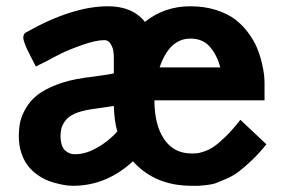

<svg xmlns="http://www.w3.org/2000/svg" viewBox="-20 -581 941 612"><path d="M324.2 -561Q402.3 -561 441.9 -511.2Q503.9 -561 586.9 -561Q631.3 -561 668.2 -549.3Q705.1 -537.6 729 -519.5Q752.9 -501.5 771.2 -476.6Q789.6 -451.7 799.1 -428.7Q808.6 -405.8 814.5 -381.1Q820.3 -356.4 821.8 -341.3Q823.2 -326.2 823.2 -314.9V-261.2H472.2Q472.2 -183.6 502.9 -137.7Q533.7 -91.8 590.8 -91.8Q601.6 -91.8 607.7 -92.3Q613.8 -92.8 630.4 -98.1Q647 -103.5 661.9 -113.8Q676.8 -124 699.5 -146Q722.2 -168 746.1 -199.2L829.1 -121.1Q806.6 -92.8 783.2 -70.6Q759.8 -48.3 741.9 -34.7Q724.1 -21 702.4 -11.5Q680.7 -2 668.9 2.4Q657.2 6.8 637.5 9Q617.7 11.2 612.5 11.2Q607.4 11.2 590.8 11.2Q473.6 11.2 403.8 -66.9Q318.8 11.2 212.9 11.2Q205.6 11.2 195.6 10.3Q185.5 9.3 168.2 5.4Q150.9 1.5 134.5 -4.6Q118.2 -10.7 100.6 -22.9Q83 -35.2 70.1 -51.3Q57.1 -67.4 48.6 -92Q40 -116.7 40 -147Q40 -171.4 44.4 -192.1Q48.8 -212.9 62.5 -236.3Q76.2 -259.8 98.4 -277.6Q120.6 -295.4 159.2 -310.5Q197.8 -325.7 249 -333Q325.7 -342.8 342.8 -347.2V-396Q342.8 -407.2 341.3 -418.2Q339.8 -429.2 332.5 -441.2Q325.2 -453.1 313 -453.1Q285.6 -453.1 242.2 -437.7Q198.7 -422.4 172.9 -409.4Q147 -396.5 126 -384.8L94.2 -369.1Q79.1 -398.4 74.2 -408.2Q67.9 -420.4 64.9 -427Q62 -433.6 57.9 -444.8Q53.7 -456.1 54.4 -463.6Q55.2 -471.2 60.1 -476.1Q209.5 -561 324.2 -561ZM211.9 -89.8Q247.1 -86.9 286.4 -108.4Q325.7 -129.9 354 -162.1Q344.2 -194.8 342.8 -243.2L265.1 -231.9H266.1Q236.8 -227.1 217.5 -218.3Q198.2 -209.5 189 -197.3Q179.7 -185.1 176.3 -173.6Q172.9 -162.1 172.9 -147Q172.9 -129.9 177.5 -117.4Q182.1 -105 189.7 -99.6Q197.3 -94.2 202.1 -92.3Q207 -90.3 211.9 -89.8ZM586.9 -458Q520 -458 488.8 -366.2H682.1Q671.9 -405.3 649.2 -431.6Q626.5 -458 586.9 -458Z"/></svg>

Font: Junction Bold
Style: Bold
Weight: 700
Designer: Caroline Hadilaksono
Foundry: Caroline Hadilaksono
Version: Version 001.001